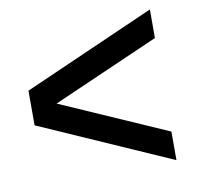

<svg xmlns="http://www.w3.org/2000/svg" viewBox="-64 -618 675 655"><g transform="rotate(-10 273.0 -290.0)"><path d="M496 -29 40 -230V-350L496 -551V-452L127 -290L496 -128Z"/></g></svg>

Font: Txt Sans Medium
Style: Regular
Weight: 500
Designer: Open Source
Foundry: XRLN
Version: Version 1.0